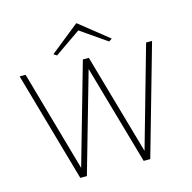

<svg xmlns="http://www.w3.org/2000/svg" viewBox="-128 -1053 1181 1182"><g transform="rotate(-15 462.0 -462.5)"><path d="M239 0 40 -700H78L260 -58L443 -700H481L664 -58L846 -700H884L685 0H643L462 -634L281 0ZM296 -765 276 -778 460 -925H464L648 -778L628 -765L462 -880Z"/></g></svg>

Font: Panamera Light
Style: Regular
Weight: 300
Designer: Bastien Sozeau
Foundry: NBR — Bastien Sozeau
Version: Version 3.002; ttfautohint (v1.8.4.7-5d5b);gftools[0.9.33]